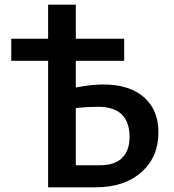

<svg xmlns="http://www.w3.org/2000/svg" viewBox="-20 -798 740 818"><path d="M420 -438Q531 -438 593 -384Q655 -330 655 -234Q655 -129 582.5 -64.5Q510 0 387 0H185V-539H28V-633H185V-778H303V-633H509V-539H303V-425Q366 -438 420 -438ZM407 -94Q469 -94 500.5 -125.5Q532 -157 532 -214Q532 -343 398 -343Q356 -343 303 -338V-94Z"/></svg>

Font: EauTest
Style: Bold
Weight: 700
Designer: Christian Thalmann (Catharsis Fonts)
Version: Version 0.001;PS 000.001;hotconv 1.0.88;makeotf.lib2.5.64775